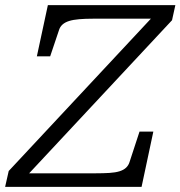

<svg xmlns="http://www.w3.org/2000/svg" viewBox="-45 -730 705 750"><path d="M33 -53H327Q359 -53 382.5 -54.5Q406 -56 422 -61Q438 -66 447.5 -75Q457 -84 461 -97L500 -216H554L508 0H-25L-11 -62L564 -678L576 -657H320Q288 -657 264.5 -655Q241 -653 225 -648Q209 -643 199 -634Q189 -625 185 -611L151 -510H99L142 -710H640L627 -651L39 -21Z"/></svg>

Font: Roboto Serif 20pt Light
Style: Italic
Weight: 300
Italic angle: -10°
Version: Version 1.007